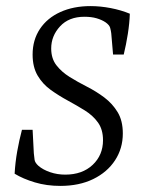

<svg xmlns="http://www.w3.org/2000/svg" viewBox="-20 -599 475 630"><path d="M178 11Q133 11 94.5 -0.5Q56 -12 28 -29Q30 -66 36.5 -102.5Q43 -139 52 -173H87L91 -96Q92 -84 93.5 -74.5Q95 -65 106 -55Q121 -42 144.5 -34Q168 -26 194 -26Q250 -26 284 -58Q318 -90 318 -139Q318 -174 301.5 -197Q285 -220 258.5 -236.5Q232 -253 202.5 -269Q173 -285 146.5 -304Q120 -323 103.5 -351Q87 -379 87 -420Q87 -468 111 -504Q135 -540 178 -559.5Q221 -579 277 -579Q309 -579 343 -572.5Q377 -566 406 -554Q405 -523 399.5 -488Q394 -453 386 -420H351L345 -490Q344 -498 341.5 -507.5Q339 -517 326 -526Q314 -534 297 -539Q280 -544 257 -544Q206 -544 177 -512.5Q148 -481 148 -440Q148 -407 165 -385Q182 -363 208.5 -346.5Q235 -330 265.5 -314.5Q296 -299 322.5 -279Q349 -259 366 -231Q383 -203 383 -161Q383 -112 357.5 -73Q332 -34 286 -11.5Q240 11 178 11Z"/></svg>

Font: Yrsa Light
Style: Italic
Weight: 300
Italic angle: -7.10001°
Designer: Anna Giedrys (Yrsa+Rasa design), David Brezina (Yrsa art-direction, Rasa art-direction, design)
Foundry: Rosetta Type Foundry
Version: Version 2.004